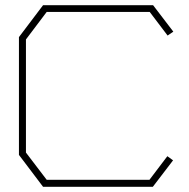

<svg xmlns="http://www.w3.org/2000/svg" viewBox="-20 -720 728 740"><path d="M626 -583 557 -674H160L80 -568V-132L160 -27H556L625 -118L647 -102L569 0H146L53 -123V-577L146 -700H570L648 -598Z"/></svg>

Font: Turret Road ExtraLight
Style: Regular
Weight: 275
Designer: Noponies
Foundry: Noponies
Version: Version 1.001; ttfautohint (v1.8)